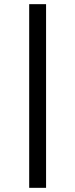

<svg xmlns="http://www.w3.org/2000/svg" viewBox="-20 -795 361 921"><path d="M120 106H201V-775H120Z"/></svg>

Font: Glegoo
Style: Regular
Weight: 400
Version: Version 2.0.1; ttfautohint (v0.9) -r 48 -G 60